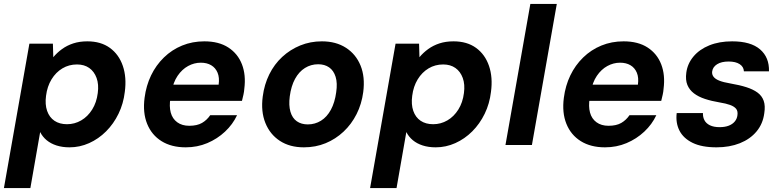

<svg xmlns="http://www.w3.org/2000/svg" viewBox="-36 -740 3989 980"><path d="M-16 220 114 -517H234L236 -448Q255 -471 280.5 -489.5Q306 -508 338 -518.5Q370 -529 410 -529Q479 -529 525 -495.5Q571 -462 591 -403.5Q611 -345 601 -271Q594 -211 569 -159.5Q544 -108 505.5 -69.5Q467 -31 419 -9.5Q371 12 319 12Q282 12 252.5 2.5Q223 -7 202 -24.5Q181 -42 169 -66L119 220ZM306 -106Q345 -106 378.5 -125.5Q412 -145 434.5 -181Q457 -217 463 -265Q469 -309 457 -342Q445 -375 419.5 -393Q394 -411 357 -411Q316 -411 282.5 -391Q249 -371 227 -335Q205 -299 199 -251Q193 -207 204.5 -174Q216 -141 242 -123.5Q268 -106 306 -106Z M912 12Q839 12 788.5 -19.5Q738 -51 715 -108Q692 -165 702 -241Q710 -303 735 -355Q760 -407 800.5 -446.5Q841 -486 893.5 -507.5Q946 -529 1007 -529Q1081 -529 1129.5 -497.5Q1178 -466 1199 -411.5Q1220 -357 1211 -287Q1210 -272 1206.5 -256.5Q1203 -241 1199 -225H795L809 -308H1080Q1085 -344 1074.5 -369Q1064 -394 1042 -407Q1020 -420 989 -420Q955 -420 924 -403Q893 -386 870.5 -353Q848 -320 839 -269L834 -240Q827 -197 835.5 -165.5Q844 -134 868.5 -116Q893 -98 930 -98Q970 -98 995 -112.5Q1020 -127 1037 -152H1174Q1152 -105 1112.5 -68Q1073 -31 1022 -9.5Q971 12 912 12Z M1515 12Q1443 12 1392.5 -21Q1342 -54 1318.5 -112.5Q1295 -171 1305 -247Q1313 -309 1338.5 -360.5Q1364 -412 1404.5 -449.5Q1445 -487 1496.5 -508Q1548 -529 1607 -529Q1679 -529 1730 -496Q1781 -463 1804.5 -405Q1828 -347 1818 -270Q1810 -209 1784 -157.5Q1758 -106 1717.5 -68Q1677 -30 1626 -9Q1575 12 1515 12ZM1535 -105Q1572 -105 1602.5 -124Q1633 -143 1653 -180Q1673 -217 1680 -269Q1687 -316 1677 -348Q1667 -380 1644 -396Q1621 -412 1588 -412Q1551 -412 1520.5 -393Q1490 -374 1470 -337.5Q1450 -301 1443 -248Q1437 -202 1446.5 -169.5Q1456 -137 1479 -121Q1502 -105 1535 -105Z M1853 220 1983 -517H2103L2105 -448Q2124 -471 2149.5 -489.5Q2175 -508 2207 -518.5Q2239 -529 2279 -529Q2348 -529 2394 -495.5Q2440 -462 2460 -403.5Q2480 -345 2470 -271Q2463 -211 2438 -159.5Q2413 -108 2374.5 -69.5Q2336 -31 2288 -9.5Q2240 12 2188 12Q2151 12 2121.5 2.5Q2092 -7 2071 -24.5Q2050 -42 2038 -66L1988 220ZM2175 -106Q2214 -106 2247.5 -125.5Q2281 -145 2303.5 -181Q2326 -217 2332 -265Q2338 -309 2326 -342Q2314 -375 2288.5 -393Q2263 -411 2226 -411Q2185 -411 2151.5 -391Q2118 -371 2096 -335Q2074 -299 2068 -251Q2062 -207 2073.5 -174Q2085 -141 2111 -123.5Q2137 -106 2175 -106Z M2544 0 2671 -720H2806L2679 0Z M3052 12Q2979 12 2928.5 -19.5Q2878 -51 2855 -108Q2832 -165 2842 -241Q2850 -303 2875 -355Q2900 -407 2940.5 -446.5Q2981 -486 3033.5 -507.5Q3086 -529 3147 -529Q3221 -529 3269.5 -497.5Q3318 -466 3339 -411.5Q3360 -357 3351 -287Q3350 -272 3346.5 -256.5Q3343 -241 3339 -225H2935L2949 -308H3220Q3225 -344 3214.5 -369Q3204 -394 3182 -407Q3160 -420 3129 -420Q3095 -420 3064 -403Q3033 -386 3010.5 -353Q2988 -320 2979 -269L2974 -240Q2967 -197 2975.5 -165.5Q2984 -134 3008.5 -116Q3033 -98 3070 -98Q3110 -98 3135 -112.5Q3160 -127 3177 -152H3314Q3292 -105 3252.5 -68Q3213 -31 3162 -9.5Q3111 12 3052 12Z M3621 12Q3546 12 3499 -11Q3452 -34 3432 -73.5Q3412 -113 3418 -163H3552Q3551 -143 3559.5 -126.5Q3568 -110 3587.5 -100.5Q3607 -91 3637 -91Q3664 -91 3683.5 -98.5Q3703 -106 3714.5 -120Q3726 -134 3728 -152Q3731 -173 3721 -185Q3711 -197 3690 -204.5Q3669 -212 3638 -217Q3596 -224 3562.5 -235Q3529 -246 3506 -263.5Q3483 -281 3472.5 -306.5Q3462 -332 3467 -369Q3473 -415 3503.5 -451.5Q3534 -488 3584.5 -508.5Q3635 -529 3701 -529Q3796 -529 3843.5 -488Q3891 -447 3889 -376H3761Q3760 -399 3739.5 -412.5Q3719 -426 3683 -426Q3646 -426 3624 -412Q3602 -398 3599 -375Q3597 -361 3605.5 -349Q3614 -337 3635 -328.5Q3656 -320 3692 -314Q3739 -306 3773.5 -295Q3808 -284 3830.5 -267.5Q3853 -251 3862 -225.5Q3871 -200 3865 -162Q3858 -108 3825.5 -69Q3793 -30 3740.5 -9Q3688 12 3621 12Z"/></svg>

Font: DM Sans 11pt
Style: Bold Italic
Weight: 700
Italic angle: -10°
Version: Version 4.004;gftools[0.9.30]